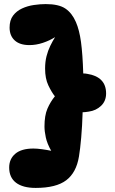

<svg xmlns="http://www.w3.org/2000/svg" viewBox="-20 -815 563 941"><path d="M204 -795Q268 -795 300.5 -773Q333 -751 352 -707Q369 -668 377 -609Q385 -550 388 -455Q393 -455 398.5 -454.5Q404 -454 408 -453Q453 -446 476.5 -422Q500 -398 500 -357Q500 -320 475.5 -296.5Q451 -273 415 -268Q405 -266 397 -265.5Q389 -265 385 -265Q383 -198 378 -141Q373 -84 367 -48Q354 31 304.5 68.5Q255 106 155 106Q92 106 58.5 80.5Q25 55 25 6Q25 -36 55 -61.5Q85 -87 144 -87Q162 -87 187 -83.5Q212 -80 231 -76Q211 -111 204.5 -141.5Q198 -172 198 -195Q198 -249 212.5 -282.5Q227 -316 249 -343Q233 -363 217 -396.5Q201 -430 201 -479Q201 -512 208 -539.5Q215 -567 226.5 -590.5Q238 -614 250 -633Q223 -616 190 -605Q157 -594 124 -594Q77 -594 52 -617Q27 -640 27 -680Q27 -716 44 -738.5Q61 -761 88 -773.5Q115 -786 146 -790.5Q177 -795 204 -795Z"/></svg>

Font: DynaPuff SemiBold
Style: Regular
Weight: 600
Designer: Toshi Omagari, Jennifer Daniel
Foundry: Google Fonts
Version: Version 2.000